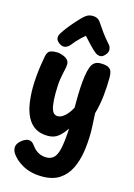

<svg xmlns="http://www.w3.org/2000/svg" viewBox="-162 -931 907 1301"><g transform="rotate(15 291.5 -280.0)"><path d="M77.7 -502.6Q83.8 -531.2 99.3 -540.2Q114.8 -549.1 151.2 -549.1Q160.2 -549.1 174.4 -545.7Q188.7 -542.3 203.3 -535.6Q218 -528.8 227.7 -517.2Q237.4 -505.6 237.4 -489.1Q237.4 -470.2 231.1 -444.8Q224.7 -419.3 218.3 -380.2Q211.9 -341 211.9 -280Q211.9 -228 217.1 -195.3Q222.3 -162.6 234.1 -147.3Q245.8 -132.1 265.7 -132.1Q283 -132.1 300.8 -143.7Q318.7 -155.3 334.7 -175.3Q350.8 -195.3 362.2 -218V-263Q362.2 -310 364.6 -356.1Q367 -402.1 372.9 -441.7Q378.8 -481.2 388.8 -507.2Q396.8 -529.2 412.9 -541.2Q429 -553.2 454.8 -553.2Q492 -553.2 509.7 -543.7Q527.3 -534.2 532.8 -517.2Q538.2 -500.2 538.2 -477.2Q538.2 -416.2 531.1 -347.6Q523.9 -279 505.9 -217Q506.9 -196 508.1 -174Q509.2 -152 510.5 -130Q511.8 -108 511.8 -86Q511.8 -15 501.6 52Q491.4 119 465.1 173Q438.7 227 391.3 258.5Q344 290 269.7 290Q190.4 290 132.6 258.1Q74.8 226.1 49.1 181.8Q43 170.9 41.5 162.3Q40 153.7 40 148.7Q40 129.4 53.5 112.7Q67 95.9 85.3 85.3Q103.6 74.8 118.2 74.8Q132.2 74.8 142.2 81.8Q152.2 88.8 162.2 102.8Q183.3 131.6 208.7 144.6Q234.1 157.6 262.1 157.6Q298.3 157.6 318.4 135.5Q338.6 113.4 348.5 62.9Q358.4 12.3 362.7 -71.4Q338.7 -34.4 309.3 -10.2Q279.9 14 235.9 14Q182.8 14 147.5 -8Q112.2 -30 91.2 -69.8Q70.2 -109.6 61.6 -162.1Q53 -214.7 53 -275Q53 -314 56.9 -356.4Q60.8 -398.9 66.5 -437.2Q72.2 -475.6 77.7 -502.6ZM226.9 -622.2Q216.1 -607.4 196.5 -600.3Q176.9 -593.1 153.3 -608.7Q131.7 -623.3 128.6 -640.2Q125.6 -657 136.1 -675.4Q149.6 -697.7 170.9 -725.1Q192.3 -752.6 214.7 -777.5Q237 -802.4 251.3 -816.8Q268.6 -833.8 283.6 -841.9Q298.7 -850 319.6 -850Q342.2 -850 356.4 -841Q370.6 -832 380.7 -814.8Q393.6 -794.7 418 -760.8Q442.4 -726.9 474.1 -692.2Q486.7 -678.7 488.2 -658.2Q489.7 -637.8 471.7 -618.8Q454 -598.3 435.8 -600.2Q417.6 -602 404.8 -611.7Q382.4 -629.1 357.2 -656.4Q331.9 -683.8 310.1 -707.6Q298.7 -698.9 284 -685Q269.3 -671.1 254.5 -655.1Q239.7 -639 226.9 -622.2Z"/></g></svg>

Font: Playpen Sans Arabic
Style: Regular
Weight: 400
Designer: Azza Alameddine, Laura Meseguer, Veronika Burian, José Scaglione
Foundry: TypeTogether
Version: Version 2.000